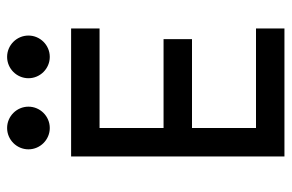

<svg xmlns="http://www.w3.org/2000/svg" viewBox="-160 -660 820 540"><g transform="rotate(-90 250.0 -390.0)"><path d="M300 -720C300 -687 327 -660 360 -660C393 -660 420 -687 420 -720C420 -753 393 -780 360 -780C327 -780 300 -753 300 -720ZM100 -720C100 -687 127 -660 160 -660C193 -660 220 -687 220 -720C220 -753 193 -780 160 -780C127 -780 100 -753 100 -720ZM80 0H440V-80H160V-260H410V-340H160V-520H440V-600H80Z"/></g></svg>

Font: Gauge
Style: Regular
Weight: 400
Designer: Daniel Pimley
Foundry: Daniel Pimley
Version: Version 1.004;PS 001.001;hotconv 1.0.56